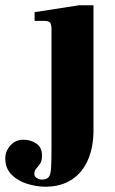

<svg xmlns="http://www.w3.org/2000/svg" viewBox="-138 -495 436 727"><path d="M33 212Q2 212 -33.5 201.5Q-69 191 -93.5 167Q-118 143 -118 105Q-118 77 -98.5 55.5Q-79 34 -50 34Q-22 34 -0.5 48.5Q21 63 21 94Q21 114 14 124.5Q7 135 -0.5 143Q-8 151 -8 164Q-8 174 2 179.5Q12 185 20 185Q38 185 46 176Q54 167 55.5 140Q57 113 57 60V-383Q57 -403 51.5 -409.5Q46 -416 28 -416H-7V-449L161 -475H216V-2Q216 62 195 110.5Q174 159 133 185.5Q92 212 33 212Z"/></svg>

Font: Frank Ruhl Libre Black
Style: Regular
Weight: 900
Designer: Yanek Iontef
Foundry: Fontef
Version: Version 6.004